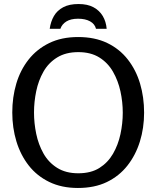

<svg xmlns="http://www.w3.org/2000/svg" viewBox="-20 -923 777 954"><path d="M367 11Q286 11 224.5 -19Q163 -49 122.5 -101Q82 -153 61.5 -220.5Q41 -288 41 -364Q41 -440 61 -507.5Q81 -575 122 -627Q163 -679 224.5 -709Q286 -739 368 -739Q451 -739 512.5 -709.5Q574 -680 615 -627.5Q656 -575 676 -507.5Q696 -440 696 -363Q696 -287 675 -219.5Q654 -152 613 -100Q572 -48 511 -18.5Q450 11 367 11ZM369 -62Q432 -62 474 -88.5Q516 -115 541.5 -159Q567 -203 578.5 -256.5Q590 -310 590 -363Q590 -416 578.5 -469Q567 -522 541.5 -566.5Q516 -611 473.5 -637.5Q431 -664 369 -664Q307 -664 264 -637.5Q221 -611 196 -567Q171 -523 160 -470Q149 -417 149 -364Q149 -311 160 -258Q171 -205 196 -160.5Q221 -116 264 -89Q307 -62 369 -62ZM227 -780Q232 -816 248 -843.5Q264 -871 294 -887Q324 -903 370 -903Q415 -903 444.5 -887Q474 -871 490.5 -843.5Q507 -816 510 -780H457Q451 -804 427.5 -817Q404 -830 368 -830Q332 -830 310 -816.5Q288 -803 280 -780Z"/></svg>

Font: Rosario Medium
Style: Regular
Weight: 500
Version: Version 1.201